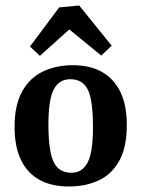

<svg xmlns="http://www.w3.org/2000/svg" viewBox="-20 -668 515 698"><path d="M318 -205Q318 -265 311 -304Q304 -343 285.5 -361.5Q267 -380 235 -380Q195 -380 175.5 -343Q156 -306 156 -216Q156 -155 163.5 -116Q171 -77 189.5 -58.5Q208 -40 240 -40Q279 -40 298.5 -77Q318 -114 318 -205ZM33 -206Q33 -287 61 -336.5Q89 -386 137 -408.5Q185 -431 244 -431Q308 -431 351.5 -406Q395 -381 418 -333Q441 -285 441 -214Q441 -132 413.5 -83Q386 -34 338.5 -12Q291 10 231 10Q167 10 123 -14.5Q79 -39 56 -87Q33 -135 33 -206ZM89 -499 195 -641 268 -648 386 -502 348 -466 232 -561 125 -465Z"/></svg>

Font: Rasa SemiBold
Style: Regular
Weight: 600
Designer: Anna Giedrys (Yrsa+Rasa design), David Brezina (Yrsa art-direction, Rasa art-direction, design)
Foundry: Rosetta Type Foundry
Version: Version 2.004